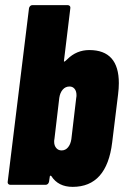

<svg xmlns="http://www.w3.org/2000/svg" viewBox="-20 -720 483 748"><path d="M443 -396Q443 -376 440 -352L417 -165Q396 8 263 8Q207 8 180 -34Q178 -36 176 -35.5Q174 -35 174 -32L171 -12Q170 -7 166.5 -3.5Q163 0 158 0H20Q15 0 12 -3.5Q9 -7 10 -12L93 -688Q94 -693 97.5 -696.5Q101 -700 106 -700H244Q249 -700 252 -696.5Q255 -693 254 -688L229 -482Q229 -480 230 -480Q233 -480 242 -489Q278 -525 328 -525Q443 -525 443 -396ZM278 -349Q278 -365 270.5 -374Q263 -383 251 -383Q235 -383 224.5 -371Q214 -359 211 -339L192 -178Q191 -175 191 -168Q191 -153 199 -143.5Q207 -134 220 -134Q235 -134 245 -146Q255 -158 258 -178L277 -339Q278 -343 278 -349Z"/></svg>

Font: Barlow Condensed ExtraBold
Style: Italic
Weight: 800
Width: 3
Italic angle: -7°
Designer: Jeremy Tribby
Foundry: Tribby Type
Version: Version 1.408